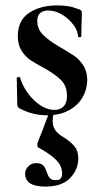

<svg xmlns="http://www.w3.org/2000/svg" viewBox="-20 -416 377 711"><path d="M198 -244Q236 -222 254.5 -209.5Q273 -197 288 -174.5Q303 -152 303 -120Q303 -86 286 -56Q269 -26 235 -7.5Q201 11 154 11Q99 11 50 -16Q44 -22 44 -28L42 -127Q42 -130 47.5 -130.5Q53 -131 54 -129Q70 -79 107 -44Q144 -9 182 -9Q203 -9 215.5 -22Q228 -35 228 -60Q228 -97 207 -118.5Q186 -140 145 -163Q110 -182 92 -194Q74 -206 60 -228Q46 -250 46 -282Q46 -341 88 -368.5Q130 -396 191 -396Q214 -396 232.5 -393Q251 -390 274 -381Q283 -378 283 -370Q283 -345 282 -331L281 -281Q281 -278 275 -278Q269 -278 269 -281Q269 -300 253 -322.5Q237 -345 211.5 -361Q186 -377 159 -377Q118 -377 118 -338Q118 -309 138.5 -288Q159 -267 198 -244ZM175 32Q175 51 184.5 65.5Q194 80 215 92Q241 108 255.5 125.5Q270 143 270 170Q270 212 239.5 243.5Q209 275 148 275Q73 275 73 227Q73 212 85 200Q97 188 113 188Q132 188 140 196.5Q148 205 153 221Q158 236 164.5 243.5Q171 251 188 251Q210 251 210 227Q210 201 191.5 180Q173 159 127 133Q118 130 118 121Q118 114 122 105Q137 69 154 22Q155 21 162 1L179 2Q175 17 175 32Z"/></svg>

Font: Cormorant Garamond
Style: Bold
Weight: 700
Designer: Christian Thalmann (Catharsis Fonts)
Foundry: Catharsis Fonts
Version: Version 4.000